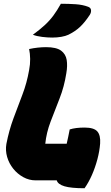

<svg xmlns="http://www.w3.org/2000/svg" viewBox="-20 -960 590 1022"><path d="M169 0Q135 0 104 -17Q73 -34 50.5 -62Q28 -90 18 -124.5Q8 -159 14 -194Q28 -266 51.5 -329.5Q75 -393 99 -455.5Q123 -518 135 -587Q141 -618 140.5 -646.5Q140 -675 135 -699Q158 -704 181 -706.5Q204 -709 225 -709Q280 -709 305 -690.5Q330 -672 335 -641Q340 -610 333 -570Q322 -499 297 -435.5Q272 -372 249.5 -313Q227 -254 221 -195H335Q339 -212 343 -231Q347 -250 351 -271Q382 -281 430 -281Q480 -281 498 -260.5Q516 -240 513 -196Q510 -156 498.5 -112.5Q487 -69 469.5 -29Q452 11 430 42Q358 42 323 31.5Q288 21 282 0ZM304 -940Q345 -940 382.5 -937.5Q420 -935 449 -924Q463 -919 464.5 -906.5Q466 -894 458 -881Q431 -840 405 -816Q379 -792 344 -775Q329 -768 306.5 -764Q284 -760 258 -760Q233 -760 204.5 -763.5Q176 -767 155 -775Q193 -803 218.5 -826.5Q244 -850 264 -877Q284 -904 304 -940Z"/></svg>

Font: Recursive Sn Csl St Blk
Style: Italic
Weight: 900
Italic angle: -15°
Version: Version 1.079;hotconv 1.0.112;makeotfexe 2.5.65598; ttfautoh